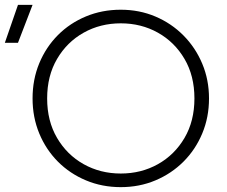

<svg xmlns="http://www.w3.org/2000/svg" viewBox="-78 -755 936 790"><path d="M419 15Q342 15 275.8 -12.8Q209.5 -40.5 160.2 -90Q111 -139.5 83.5 -206Q56 -272.5 56 -350Q56 -428 83.5 -494.5Q111 -561 160.2 -610.5Q209.5 -660 275.8 -687.5Q342 -715 419 -715Q495.5 -715 561.5 -687Q627.5 -659 677 -609Q726.5 -559 754.2 -492.8Q782 -426.5 782 -350Q782 -272.5 754.2 -206Q726.5 -139.5 677 -90Q627.5 -40.5 561.5 -12.8Q495.5 15 419 15ZM419 -41Q503 -41 571.8 -79.5Q640.5 -118 681.2 -187.5Q722 -257 722 -350Q722 -443 681.2 -512.5Q640.5 -582 571.8 -620.5Q503 -659 419 -659Q335 -659 266.2 -620.5Q197.5 -582 156.8 -512.5Q116 -443 116 -350Q116 -257 156.8 -187.5Q197.5 -118 266.2 -79.5Q335 -41 419 -41ZM-58 -579 -4 -735H56L-4 -579Z"/></svg>

Font: Geologica Thin
Style: Regular
Weight: 100
Designer: Sindre Bremnes, Frode Helland
Foundry: Monokrom Skriftforlag AS
Version: Version 1.010; ttfautohint (v1.8.4.7-5d5b);gftools[0.9.28]